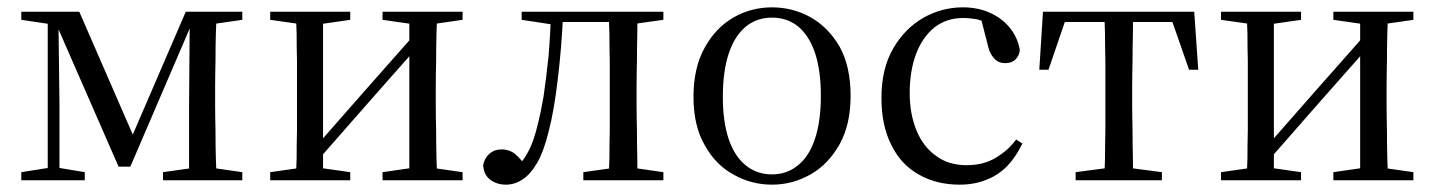

<svg xmlns="http://www.w3.org/2000/svg" viewBox="-20 -491 3907 523"><path d="M303 -37H335L500 -421H516V-459H486L332 -102L351 -103L196 -459H119V-419H136ZM495 0H571Q569 -22 568 -59Q567 -96 567 -136Q566 -175 566 -206V-253Q566 -284 567 -324Q567 -363 568 -400Q569 -437 571 -459H497L495 -206ZM38 0H211V-22L133 -35H120L38 -22ZM424 0H640V-22L543 -36H523L424 -22ZM38 -437 132 -423H143V-459H38ZM110 0H142V-206L139 -452H110ZM521 -423H543L640 -437V-459H521Z M716 0H934V-22L836 -36H814L716 -22ZM1022 0H1240V-22L1142 -36H1119L1022 -22ZM785 0H860V-459H785Q787 -437 788 -400Q788 -363 789 -324Q789 -284 789 -253V-206Q789 -175 789 -136Q788 -96 788 -59Q787 -22 785 0ZM840 -48 983 -211 1127 -374H1134L1118 -407L973 -243L829 -79H816ZM1095 0H1171Q1170 -22 1169 -59Q1168 -96 1168 -136Q1167 -175 1167 -206V-253Q1167 -284 1168 -324Q1168 -363 1169 -400Q1170 -437 1171 -459H1095ZM716 -437 815 -423H837L934 -437V-459H716ZM1022 -437 1120 -423H1143L1240 -437V-459H1022Z M1358 12Q1382 12 1403 -2Q1424 -15 1443 -47Q1461 -78 1474 -131Q1482 -161 1488 -196Q1494 -231 1499 -272Q1504 -313 1508 -360Q1512 -406 1514 -459H1481Q1479 -393 1474 -336Q1468 -279 1461 -231Q1453 -183 1443 -145Q1435 -112 1423 -86Q1410 -59 1391 -38V-29H1413V-38Q1401 -55 1385 -70Q1369 -84 1346 -84Q1327 -84 1314 -73Q1300 -61 1296 -41Q1298 -14 1316 -1Q1334 12 1358 12ZM1401 -437 1493 -423H1498V-459H1401ZM1501 -431H1701V-459H1501ZM1569 0H1787V-22L1690 -36H1668L1569 -22ZM1638 0H1717Q1716 -22 1716 -59Q1715 -96 1715 -136Q1714 -175 1714 -206V-253Q1714 -284 1715 -324Q1715 -363 1716 -400Q1716 -437 1717 -459H1638Q1639 -437 1640 -400Q1640 -363 1641 -324Q1641 -284 1641 -253V-206Q1641 -175 1641 -136Q1640 -96 1640 -59Q1639 -22 1638 0ZM1672 -423H1687L1787 -437V-459H1672Z M2083 12Q2139 12 2188 -16Q2236 -43 2267 -98Q2297 -152 2297 -230Q2297 -310 2267 -364Q2236 -417 2188 -444Q2139 -471 2083 -471Q2027 -471 1979 -444Q1930 -416 1900 -362Q1869 -307 1869 -227Q1869 -148 1900 -95Q1930 -41 1979 -15Q2027 12 2083 12ZM2083 -16Q2041 -16 2011 -41Q1981 -65 1965 -112Q1949 -159 1949 -227Q1949 -297 1965 -345Q1981 -393 2011 -418Q2041 -443 2083 -443Q2124 -443 2154 -419Q2184 -394 2200 -347Q2216 -299 2216 -230Q2216 -161 2200 -113Q2184 -65 2154 -41Q2124 -16 2083 -16Z M2594 12Q2634 12 2666 -1Q2698 -13 2723 -38Q2747 -63 2765 -100L2748 -111Q2731 -88 2710 -73Q2689 -57 2666 -49Q2642 -41 2613 -41Q2563 -41 2529 -67Q2494 -92 2476 -137Q2458 -181 2458 -238Q2458 -297 2475 -343Q2492 -389 2525 -416Q2558 -442 2604 -442Q2621 -442 2643 -438Q2664 -433 2682 -416L2651 -445L2672 -363Q2677 -343 2689 -331Q2700 -319 2718 -319Q2736 -319 2746 -329Q2756 -338 2758 -355Q2752 -389 2731 -415Q2710 -441 2677 -456Q2644 -471 2603 -471Q2546 -471 2496 -443Q2445 -414 2413 -359Q2381 -304 2381 -224Q2381 -149 2408 -96Q2434 -43 2482 -16Q2530 12 2594 12Z M2811 -301H2836L2887 -450L2849 -431H3207L3167 -450L3219 -301H3244L3233 -459H2821ZM2910 0H3145V-22L3039 -36H3016L2910 -22ZM2988 0H3067Q3066 -22 3066 -59Q3065 -96 3065 -136Q3064 -175 3064 -206V-253Q3064 -284 3065 -324Q3065 -363 3066 -400Q3066 -437 3067 -459H2988Q2989 -437 2990 -400Q2990 -363 2991 -324Q2991 -284 2991 -253V-206Q2991 -175 2991 -136Q2990 -96 2990 -59Q2989 -22 2988 0Z M3306 0H3524V-22L3426 -36H3404L3306 -22ZM3612 0H3830V-22L3732 -36H3709L3612 -22ZM3375 0H3450V-459H3375Q3377 -437 3378 -400Q3378 -363 3379 -324Q3379 -284 3379 -253V-206Q3379 -175 3379 -136Q3378 -96 3378 -59Q3377 -22 3375 0ZM3430 -48 3573 -211 3717 -374H3724L3708 -407L3563 -243L3419 -79H3406ZM3685 0H3761Q3760 -22 3759 -59Q3758 -96 3758 -136Q3757 -175 3757 -206V-253Q3757 -284 3758 -324Q3758 -363 3759 -400Q3760 -437 3761 -459H3685ZM3306 -437 3405 -423H3427L3524 -437V-459H3306ZM3612 -437 3710 -423H3733L3830 -437V-459H3612Z"/></svg>

Font: Source Serif 4 48pt
Style: Regular
Weight: 400
Designer: Frank Grie√ühammer
Foundry: Adobe Systems Incorporated
Version: Version 4.004;hotconv 1.0.116;makeotfexe 2.5.65601